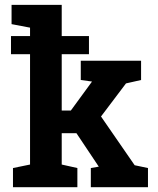

<svg xmlns="http://www.w3.org/2000/svg" viewBox="-20 -782 659 802"><path d="M34.2 0V-80.1L105.5 -94.7V-555.7H25.9V-631.3H105.5V-666.5L28.3 -681.2V-761.7H237.8V-631.3H351.6V-555.7H237.8V-320.3H275.9L362.3 -438.5L364.3 -441.4L317.4 -447.8V-528.3H569.3V-447.8L506.3 -433.6L401.9 -295.4L542.5 -91.8L598.1 -80.1V0H359.4V-80.1L390.1 -85.4L392.6 -85.9L299.3 -225.6H237.8V-94.7L303.2 -80.1V0Z"/></svg>

Font: Roboto Slab SemiBold
Style: Regular
Weight: 600
Designer: Google
Version: Version 2.001; ttfautohint (v1.8.3)